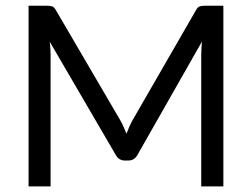

<svg xmlns="http://www.w3.org/2000/svg" viewBox="-20 -662 895 682"><path d="M407.7 -233.9Q414.1 -222.7 419.2 -210.9Q424.3 -199.2 429.2 -187Q434.1 -199.7 439.2 -211.4Q444.3 -223.1 450.2 -233.9L676.8 -627Q682.6 -637.2 689.5 -639.4Q696.3 -641.6 708 -641.6H773.4V0H694.8V-468.3Q694.8 -478 695.6 -490Q696.3 -502 697.3 -514.2L468.3 -111.8Q457 -91.8 436 -91.8H423.3Q402.3 -91.8 391.1 -111.8L156.7 -513.7Q159.7 -489.3 159.7 -468.3V0H81.5V-641.6H147Q158.7 -641.6 165.3 -639.4Q171.9 -637.2 178.2 -626.5L407.7 -233.9Z"/></svg>

Font: Carlito
Style: Regular
Weight: 400
Designer: Lukasz Dziedzic
Foundry: tyPoland Lukasz Dziedzic
Version: Version 1.104